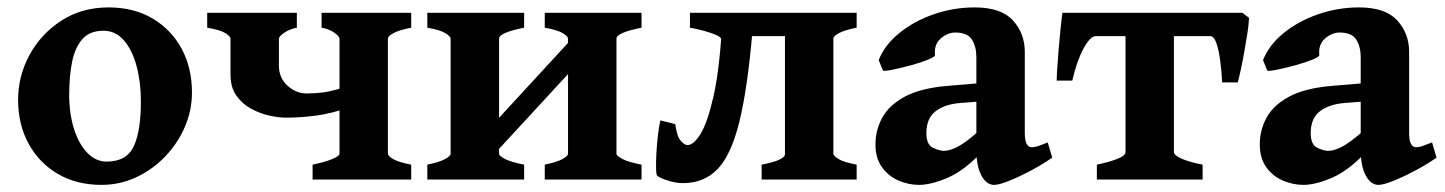

<svg xmlns="http://www.w3.org/2000/svg" viewBox="-20 -489 3935 523"><path d="M502.9 -236.8Q502.9 -188 483.4 -143.1Q463.9 -98.1 429.7 -62.5Q395.5 -26.9 351.1 -6.1Q306.6 14.6 256.8 14.6Q188 14.6 137 -15.6Q85.9 -45.9 57.6 -98.1Q29.3 -150.4 29.3 -216.8Q29.3 -281.7 60.3 -339.1Q91.3 -396.5 147 -432.6Q202.6 -468.8 275.9 -468.8Q344.7 -468.8 395.8 -438.5Q446.8 -408.2 474.9 -356Q502.9 -303.7 502.9 -236.8ZM363.8 -212.4Q363.8 -264.2 352.3 -307.9Q340.8 -351.6 318.1 -378.4Q295.4 -405.3 261.7 -405.3Q224.6 -405.3 204.3 -382.3Q184.1 -359.4 176.3 -320.1Q168.5 -280.8 168.5 -231Q168.5 -179.7 181.4 -138.4Q194.3 -97.2 217.5 -73Q240.7 -48.8 270.5 -48.8Q325.2 -48.8 344.5 -90.8Q363.8 -132.8 363.8 -212.4Z M788.6 -454.1V-413.6Q768.6 -409.7 754.2 -399.7Q739.7 -389.6 739.7 -383.8V-310.5Q739.7 -276.9 763.2 -255.6Q786.6 -234.4 815.4 -234.4Q838.4 -234.4 862.1 -237.5Q885.7 -240.7 933.1 -255.9V-197.8Q886.2 -180.2 842.5 -174.3Q798.8 -168.5 759.3 -168.5Q738.8 -168.5 712.9 -174.3Q687 -180.2 663.1 -193.4Q639.2 -206.5 623.5 -229Q607.9 -251.5 607.9 -285.2V-383.8Q607.9 -389.6 594.5 -398.4Q581.1 -407.2 544.4 -413.6V-454.1ZM831.5 0V-40.5Q864.7 -47.4 884.8 -55.7Q904.8 -64 904.8 -70.3V-383.8Q904.8 -389.6 891.1 -399.7Q877.4 -409.7 856 -413.6V-454.1H1100.1V-413.6Q1067.4 -407.2 1052 -398.9Q1036.6 -390.6 1036.6 -383.8V-70.3Q1036.6 -64.5 1050.5 -55.9Q1064.5 -47.4 1100.1 -40.5V0Z M1264.6 -2.4V-86.9L1554.7 -401.9V-316.9ZM1144 0V-40.5Q1177.2 -47.4 1192.4 -55.7Q1207.5 -64 1207.5 -70.3V-383.8Q1207.5 -389.6 1193.6 -398.4Q1179.7 -407.2 1144 -413.6V-454.1H1407.7V-413.6Q1339.4 -399.9 1339.4 -383.8V-70.3Q1339.4 -64.5 1355.7 -55.9Q1372.1 -47.4 1407.7 -40.5V0ZM1463.9 0V-40.5Q1497.1 -47.4 1512.2 -55.7Q1527.3 -64 1527.3 -70.3V-383.8Q1527.3 -389.6 1513.4 -398.4Q1499.5 -407.2 1463.9 -413.6V-454.1H1727.5V-413.6Q1659.2 -399.9 1659.2 -383.8V-70.3Q1659.2 -64.5 1675.5 -55.9Q1691.9 -47.4 1727.5 -40.5V0Z M2054.7 0V-40.5Q2118.2 -52.7 2118.2 -69.3V-390.6H1983.9V-378.9L1943.8 -383.8Q1943.4 -389.6 1918.7 -398.4Q1894 -407.2 1859.4 -413.6V-454.1H2313.5V-413.6Q2280.8 -407.2 2265.4 -398.9Q2250 -390.6 2250 -383.8V-70.3Q2250 -64.5 2263.9 -55.9Q2277.8 -47.4 2313.5 -40.5V0ZM2029.8 -404.8Q2016.1 -246.6 1993.7 -156.2Q1971.2 -65.9 1934.3 -28.1Q1897.5 9.8 1840.8 9.8Q1821.3 9.8 1800.8 3.4Q1780.3 -2.9 1770.5 -9.8Q1767.6 -12.2 1767.1 -30.3Q1766.6 -48.3 1768.1 -73.5Q1769.5 -98.6 1772.5 -122.8Q1775.4 -147 1778.8 -161.1L1819.3 -150.9Q1824.2 -116.2 1834.7 -105Q1845.2 -93.8 1852.5 -93.8Q1869.6 -93.8 1888.4 -124.5Q1907.2 -155.3 1923.1 -224.6Q1939 -293.9 1946.3 -409.7Z M2688 14.6Q2667 14.6 2653.3 -11Q2639.6 -36.6 2639.6 -80.1V-333Q2639.6 -362.3 2627.4 -381.3Q2615.2 -400.4 2582 -400.4Q2561.5 -400.4 2542.7 -384.3Q2523.9 -368.2 2526.9 -338.9Q2527.3 -334.5 2508.3 -326.7Q2489.3 -318.8 2462.6 -311.5Q2436 -304.2 2413.6 -299.6Q2391.1 -294.9 2385.3 -296.4L2373.5 -325.2Q2389.6 -366.2 2429.4 -398.7Q2469.2 -431.2 2523.2 -450Q2577.1 -468.8 2635.3 -468.8Q2707 -468.8 2739.3 -433.3Q2771.5 -397.9 2771.5 -347.7V-126Q2771.5 -87.9 2791 -87.9Q2797.9 -87.9 2806.2 -90.6Q2814.5 -93.3 2834 -101.1L2846.2 -59.6Q2818.8 -40.5 2786.9 -23.7Q2754.9 -6.8 2728 3.9Q2701.2 14.6 2688 14.6ZM2483.4 14.6Q2455.1 14.6 2427.7 2.9Q2400.4 -8.8 2382.6 -33.4Q2364.7 -58.1 2364.7 -95.7Q2364.7 -134.3 2383.1 -168.2Q2401.4 -202.1 2443.8 -225.3Q2486.3 -248.5 2559.1 -254.9L2698.2 -266.6L2703.1 -216.8L2596.2 -208.5Q2553.2 -205.1 2528.3 -185.8Q2503.4 -166.5 2503.4 -126.5Q2503.4 -95.2 2521 -86.7Q2538.6 -78.1 2551.3 -78.1Q2566.9 -78.1 2588.9 -89.4Q2610.8 -100.6 2649.4 -134.8L2653.3 -74.2Q2607.4 -24.9 2562 -5.1Q2516.6 14.6 2483.4 14.6Z M3382.3 -440.4Q3381.8 -423.8 3377.9 -398.4Q3374 -373 3369.1 -346.2Q3364.3 -319.3 3359.4 -297.1Q3354.5 -274.9 3351.6 -264.6H3309.1Q3307.6 -295.4 3303.7 -324.5Q3299.8 -353.5 3293.2 -372.1Q3286.6 -390.6 3276.4 -390.6H3125.5L3137.2 -454.1H3364.3ZM2964.8 -390.6Q2949.7 -390.6 2931.4 -356.7Q2913.1 -322.8 2900.9 -269.5H2858.4Q2858.4 -280.3 2859.9 -303.7Q2861.3 -327.1 2863.8 -355.7Q2866.2 -384.3 2868.9 -410.9Q2871.6 -437.5 2874 -454.1H3122.1L3085 -390.6ZM2967.8 0V-40.5Q3001 -47.4 3023.4 -56.2Q3045.9 -64.9 3045.9 -75.2V-403.3Q3045.9 -409.2 3032 -411.1Q3018.1 -413.1 2982.4 -413.6V-454.1H3241.2V-413.6Q3208.5 -413.1 3193.1 -411.6Q3177.7 -410.2 3177.7 -403.3V-75.2Q3177.7 -65.9 3199 -56.6Q3220.2 -47.4 3255.9 -40.5V0Z M3734.9 14.6Q3713.9 14.6 3700.2 -11Q3686.5 -36.6 3686.5 -80.1V-333Q3686.5 -362.3 3674.3 -381.3Q3662.1 -400.4 3628.9 -400.4Q3608.4 -400.4 3589.6 -384.3Q3570.8 -368.2 3573.7 -338.9Q3574.2 -334.5 3555.2 -326.7Q3536.1 -318.8 3509.5 -311.5Q3482.9 -304.2 3460.4 -299.6Q3438 -294.9 3432.1 -296.4L3420.4 -325.2Q3436.5 -366.2 3476.3 -398.7Q3516.1 -431.2 3570.1 -450Q3624 -468.8 3682.1 -468.8Q3753.9 -468.8 3786.1 -433.3Q3818.4 -397.9 3818.4 -347.7V-126Q3818.4 -87.9 3837.9 -87.9Q3844.7 -87.9 3853 -90.6Q3861.3 -93.3 3880.9 -101.1L3893.1 -59.6Q3865.7 -40.5 3833.7 -23.7Q3801.8 -6.8 3774.9 3.9Q3748 14.6 3734.9 14.6ZM3530.3 14.6Q3502 14.6 3474.6 2.9Q3447.3 -8.8 3429.4 -33.4Q3411.6 -58.1 3411.6 -95.7Q3411.6 -134.3 3429.9 -168.2Q3448.2 -202.1 3490.7 -225.3Q3533.2 -248.5 3606 -254.9L3745.1 -266.6L3750 -216.8L3643.1 -208.5Q3600.1 -205.1 3575.2 -185.8Q3550.3 -166.5 3550.3 -126.5Q3550.3 -95.2 3567.9 -86.7Q3585.4 -78.1 3598.1 -78.1Q3613.8 -78.1 3635.7 -89.4Q3657.7 -100.6 3696.3 -134.8L3700.2 -74.2Q3654.3 -24.9 3608.9 -5.1Q3563.5 14.6 3530.3 14.6Z"/></svg>

Font: Gentium Book Plus
Style: Bold
Weight: 700
Designer: Victor Gaultney, Annie Olsen, Iska Routamaa, Becca Hirsbrunner
Foundry: SIL International
Version: Version 6.101